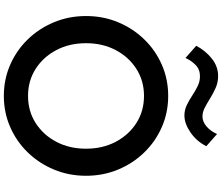

<svg xmlns="http://www.w3.org/2000/svg" viewBox="-98 -1042 1156 1000"><g transform="rotate(90 480.0 -542.0)"><path d="M479.5 16Q566 16 641.5 -17Q717 -50 774 -108.8Q831 -167.5 863.2 -245.2Q895.5 -323 895.5 -412Q895.5 -501.5 863.2 -579Q831 -656.5 774 -715.2Q717 -774 641.5 -807Q566 -840 479.5 -840Q393 -840 317.5 -807Q242 -774 185 -715.2Q128 -656.5 95.8 -579Q63.5 -501.5 63.5 -412Q63.5 -323 95.8 -245.2Q128 -167.5 185 -108.8Q242 -50 317.5 -17Q393 16 479.5 16ZM479.5 -110Q401 -110 339 -149.5Q277 -189 241 -257.2Q205 -325.5 205 -412Q205 -498.5 241 -566.8Q277 -635 339 -674.5Q401 -714 479.5 -714Q558.5 -714 620.5 -674.5Q682.5 -635 718.5 -566.8Q754.5 -498.5 754.5 -412Q754.5 -325.5 718.5 -257.2Q682.5 -189 620.5 -149.5Q558.5 -110 479.5 -110ZM581.5 -924.5Q623.5 -924.5 669.5 -956Q715.5 -987.5 741.5 -1038.5L678 -1094.5Q664.5 -1062.5 639.5 -1040.5Q614.5 -1018.5 586.5 -1018.5Q564 -1018.5 540.5 -1030.8Q517 -1043 491 -1059.2Q465 -1075.5 436.5 -1087.8Q408 -1100 376 -1100Q326 -1100 284.8 -1067Q243.5 -1034 218.5 -986L282 -930Q294.5 -959 317.8 -982.2Q341 -1005.5 377.5 -1005.5Q404.5 -1005.5 429.2 -993.2Q454 -981 478 -965Q502 -949 527.5 -936.8Q553 -924.5 581.5 -924.5Z"/></g></svg>

Font: Spartan SemiBold
Style: Regular
Weight: 600
Designer: Matt Bailey, Mirko Velimirovic
Foundry: Matt Bailey
Version: Version 1.003; ttfautohint (v1.8.3)